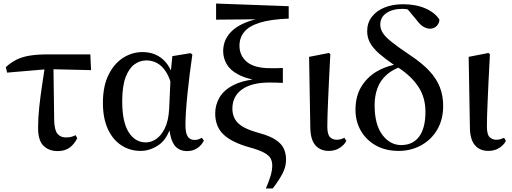

<svg xmlns="http://www.w3.org/2000/svg" viewBox="-20 -837 2891 1084"><path d="M20 -427 13 -458Q41 -484 73 -500Q105 -516 148 -523Q191 -530 250 -530H490L494 -441L282 -446L286 -154Q288 -101 305 -81Q322 -61 352 -61Q368 -61 381 -64Q394 -67 407 -74L416 -56Q398 -21 371.5 -2.5Q345 16 306 16Q256 16 225.5 -14Q195 -44 195 -114Q195 -171 201.5 -231.5Q208 -292 217 -352Q224 -401 231 -445Z M774 15Q713 15 664.5 -17Q616 -49 588.5 -109.5Q561 -170 561 -256Q561 -350 592.5 -414Q624 -478 675 -510.5Q726 -543 785 -543Q854 -543 902 -500Q928 -476 945 -439L953 -520L1056 -537L1066 -529Q1058 -475 1051 -418.5Q1044 -362 1038.5 -308.5Q1033 -255 1030 -209.5Q1027 -164 1027 -132Q1027 -85 1040 -66Q1053 -47 1078 -47Q1092 -47 1101.5 -50.5Q1111 -54 1120 -59L1131 -43Q1119 -18 1094.5 -1Q1070 16 1037 16Q990 16 965 -17Q945 -44 937 -100Q913 -43 874 -17Q826 15 774 15ZM942 -377Q932 -408 918 -430Q896 -465 867.5 -480.5Q839 -496 807 -496Q770 -496 739 -473.5Q708 -451 689 -400.5Q670 -350 670 -265Q670 -148 706.5 -90.5Q743 -33 804 -33Q833 -33 861.5 -52Q890 -71 910.5 -112.5Q931 -154 935 -221Z M1481 227Q1498 188 1507.5 156.5Q1517 125 1517 97Q1517 74 1507.5 57Q1498 40 1471 25Q1444 10 1389 -5Q1289 -33 1242 -77.5Q1195 -122 1195 -197Q1195 -245 1219.5 -287Q1244 -329 1299 -357Q1342 -379 1406 -388Q1357 -399 1324 -417Q1279 -441 1259.5 -475.5Q1240 -510 1240 -548Q1240 -620 1297 -669Q1345 -709 1425 -728L1200 -726V-817L1610 -802V-732Q1508 -728 1447 -709Q1386 -690 1359 -657Q1332 -624 1332 -579Q1332 -523 1374 -487.5Q1416 -452 1507 -452H1541Q1561 -452 1577 -453V-369Q1558 -370 1537 -370.5Q1516 -371 1502 -371Q1400 -371 1346 -332Q1292 -293 1292 -224Q1292 -173 1325 -141Q1358 -109 1443 -86Q1505 -69 1537.5 -47Q1570 -25 1582.5 2.5Q1595 30 1595 64Q1595 105 1575 143Q1555 181 1520 227Z M1836 15Q1789 15 1761 -16.5Q1733 -48 1732 -116L1725 -516L1837 -538L1845 -531Q1840 -439 1837 -374Q1834 -309 1832 -263Q1830 -217 1829 -183.5Q1828 -150 1828 -123Q1828 -78 1843 -63Q1858 -48 1881 -48Q1895 -48 1905.5 -51.5Q1916 -55 1925 -59L1935 -42Q1926 -21 1899.5 -3Q1873 15 1836 15Z M2231 15Q2157 15 2102.5 -15.5Q2048 -46 2017.5 -98.5Q1987 -151 1987 -217Q1987 -293 2019.5 -347Q2052 -401 2108 -434Q2151 -459 2204 -471Q2152 -507 2121 -534Q2083 -568 2068 -597.5Q2053 -627 2053 -661Q2053 -707 2078.5 -741Q2104 -775 2149.5 -794Q2195 -813 2256 -813Q2329 -813 2383 -789Q2437 -765 2461 -726Q2460 -705 2445 -690Q2430 -675 2408 -675Q2389 -675 2370 -686.5Q2351 -698 2332 -724L2282 -784Q2268 -787 2252 -787Q2197 -787 2162 -763.5Q2127 -740 2127 -698Q2127 -675 2140 -653Q2153 -631 2189.5 -601.5Q2226 -572 2296 -525Q2364 -480 2404.5 -436Q2445 -392 2463.5 -344.5Q2482 -297 2482 -238Q2482 -162 2448.5 -105Q2415 -48 2357.5 -16.5Q2300 15 2231 15ZM2229 -455Q2188 -438 2161 -413Q2126 -381 2110.5 -338Q2095 -295 2095 -243Q2095 -134 2138.5 -76Q2182 -18 2245 -18Q2311 -18 2346.5 -66Q2382 -114 2382 -206Q2382 -287 2342 -347Q2303 -407 2229 -455Z M2737 15Q2690 15 2662 -16.5Q2634 -48 2633 -116L2626 -516L2738 -538L2746 -531Q2741 -439 2738 -374Q2735 -309 2733 -263Q2731 -217 2730 -183.5Q2729 -150 2729 -123Q2729 -78 2744 -63Q2759 -48 2782 -48Q2796 -48 2806.5 -51.5Q2817 -55 2826 -59L2836 -42Q2827 -21 2800.5 -3Q2774 15 2737 15Z"/></svg>

Font: Early Summer Mincho SemiBold
Style: Regular
Weight: 600
Designer: GuiWonder
Version: Version 1.002